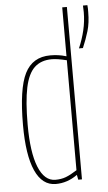

<svg xmlns="http://www.w3.org/2000/svg" viewBox="-54 -776 461 821"><g transform="rotate(-5 177.0 -365.0)"><path d="M249 0 245 -21Q202 10 152 10Q94 10 64 -57Q34 -124 34 -253Q34 -409 67 -474.5Q100 -540 176 -540Q192 -540 208.5 -538Q225 -536 245 -530V-740H265V0ZM245 -41V-513Q205 -523 181 -523Q135 -523 107 -497Q79 -471 66.5 -412Q54 -353 54 -253Q54 -134 79.5 -71Q105 -8 152 -8Q177 -8 197 -15.5Q217 -23 245 -41ZM301 -559Q317 -596 326 -634Q335 -672 335 -712Q335 -719 334.5 -726Q334 -733 334 -740H353Q354 -733 354 -725.5Q354 -718 354 -710Q354 -664 343.5 -629Q333 -594 318 -559Z"/></g></svg>

Font: Georama Condensed Thin
Style: Regular
Weight: 100
Width: 3
Designer: Jean-Baptiste Levee
Foundry: Production Type
Version: Version 1.000